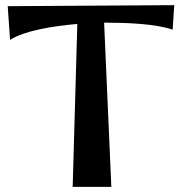

<svg xmlns="http://www.w3.org/2000/svg" viewBox="-20 -723 701 745"><path d="M10 -699 19 -568C72 -603 183 -622 280 -630L262 2H412L384 -635H397C467 -635 583 -631 650 -608L656 -703Z"/></svg>

Font: Original Surfer
Style: Regular
Weight: 400
Designer: Astigmatic (AOETI)
Foundry: Astigmatic (AOETI)
Version: Version 1.001